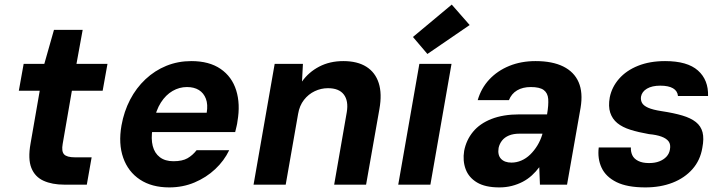

<svg xmlns="http://www.w3.org/2000/svg" viewBox="-20 -804 3148 836"><path d="M260 0Q207 0 169.5 -17Q132 -34 116.5 -73Q101 -112 113 -179L153 -409H62L83 -526H173L215 -674H340L313 -526H448L427 -409H293L253 -178Q247 -145 259 -132Q271 -119 306 -119H379L358 0Z M717 12Q641 12 589.5 -22Q538 -56 516.5 -117Q495 -178 509 -258Q520 -319 546.5 -370Q573 -421 613.5 -459Q654 -497 704.5 -517.5Q755 -538 813 -538Q891 -538 940.5 -504Q990 -470 1008.5 -410.5Q1027 -351 1014 -276Q1013 -266 1010 -254Q1007 -242 1004 -229H603L618 -313H880Q886 -349 876.5 -374Q867 -399 846 -412Q825 -425 794 -425Q761 -425 731.5 -408Q702 -391 680.5 -357.5Q659 -324 649 -272L644 -243Q637 -200 645 -168.5Q653 -137 676 -119.5Q699 -102 735 -102Q774 -102 796.5 -115Q819 -128 836 -150H978Q956 -104 917 -67.5Q878 -31 827 -9.5Q776 12 717 12Z M1084 0 1176 -526H1299L1295 -449Q1324 -490 1370 -514Q1416 -538 1475 -538Q1536 -538 1575 -513.5Q1614 -489 1629 -442.5Q1644 -396 1632 -329L1574 0H1435L1490 -316Q1498 -365 1477 -392.5Q1456 -420 1408 -420Q1378 -420 1350.5 -407Q1323 -394 1303.5 -369Q1284 -344 1278 -308L1224 0Z M1714 0 1806 -526H1946L1854 0ZM1841 -569 1778 -643 1947 -784 2025 -695Z M2154 12Q2093 12 2057 -9.5Q2021 -31 2007.5 -67.5Q1994 -104 2001 -147Q2010 -194 2039.5 -230Q2069 -266 2120 -286Q2171 -306 2242 -306H2362Q2369 -347 2367 -373Q2365 -399 2347.5 -412Q2330 -425 2291 -425Q2256 -425 2231.5 -410.5Q2207 -396 2196 -368H2060Q2075 -420 2110.5 -458Q2146 -496 2197.5 -517Q2249 -538 2312 -538Q2385 -538 2432.5 -514.5Q2480 -491 2499.5 -446Q2519 -401 2508 -335L2449 0H2331L2328 -76Q2314 -57 2296 -40.5Q2278 -24 2256 -12.5Q2234 -1 2208.5 5.5Q2183 12 2154 12ZM2207 -96Q2229 -96 2250 -105Q2271 -114 2288.5 -131Q2306 -148 2319.5 -170Q2333 -192 2341 -218L2342 -222H2243Q2215 -222 2196 -214Q2177 -206 2166 -192Q2155 -178 2151 -160Q2146 -129 2161.5 -112.5Q2177 -96 2207 -96Z M2790 12Q2711 12 2664.5 -11Q2618 -34 2599.5 -73.5Q2581 -113 2587 -162H2727Q2726 -144 2733 -128.5Q2740 -113 2758.5 -103.5Q2777 -94 2806 -94Q2832 -94 2851 -101.5Q2870 -109 2882 -122Q2894 -135 2897 -153Q2901 -175 2891.5 -188Q2882 -201 2860.5 -209Q2839 -217 2806 -220Q2760 -228 2725 -239Q2690 -250 2668 -268Q2646 -286 2637 -313.5Q2628 -341 2635 -380Q2644 -425 2675.5 -461Q2707 -497 2758 -517.5Q2809 -538 2876 -538Q2973 -538 3019 -497Q3065 -456 3063 -386H2932Q2930 -408 2910.5 -419.5Q2891 -431 2855 -431Q2819 -431 2797 -418Q2775 -405 2771 -383Q2769 -368 2775.5 -356Q2782 -344 2802 -335Q2822 -326 2861 -320Q2914 -312 2951 -301Q2988 -290 3010 -272.5Q3032 -255 3039 -228Q3046 -201 3038 -160Q3029 -106 2995 -67.5Q2961 -29 2908.5 -8.5Q2856 12 2790 12Z"/></svg>

Font: DM Sans 9pt ExtraBold
Style: Italic
Weight: 800
Italic angle: -10°
Version: Version 4.004;gftools[0.9.30]